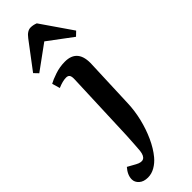

<svg xmlns="http://www.w3.org/2000/svg" viewBox="-380 -794 1031 1031"><g transform="rotate(-45 135.0 -279.0)"><path d="M228 -129Q226 -74 212.5 -18Q199 38 176 88.5Q153 139 123 175Q103 199 77 214Q51 229 23 229Q-9 229 -27.5 212.5Q-46 196 -46 174Q-46 141 -17 108L28 133Q86 165 94 97Q96 73 97.5 48.5Q99 24 101 -10L117 -422Q118 -444 112 -453Q106 -462 91 -462Q65 -462 28 -446L15 -491Q34 -502 71 -514.5Q108 -527 147 -527Q246 -527 239 -411ZM308 -602 284 -579 146 -682 6 -580 -17 -604 97 -755Q121 -787 147 -787Q166 -787 186 -779Z"/></g></svg>

Font: Literata 36pt SemiBold
Style: Italic
Weight: 600
Italic angle: -2°
Designer: Latin by Veronika Burian and Jose Scaglione. Greek by Irene Vlachou. Cyrillic by Vera Evstafieva
Foundry: TypeTogether
Version: Version 3.002